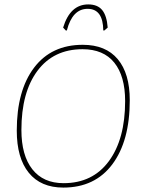

<svg xmlns="http://www.w3.org/2000/svg" viewBox="-20 -845 639 870"><path d="M278 -707 266 -720Q298 -825 380 -825Q422 -825 443 -799.5Q464 -774 468 -720L453 -707H448Q447 -805 377 -805Q308 -805 283 -707ZM355 -642Q459 -642 513.5 -577Q568 -512 568 -391Q568 -206 489 -100.5Q410 5 267 5Q165 5 110.5 -62Q56 -129 56 -253Q56 -435 134.5 -538.5Q213 -642 355 -642ZM354 -622Q223 -622 150 -524.5Q77 -427 77 -256Q77 -141 126.5 -78Q176 -15 268 -15Q400 -15 473.5 -115Q547 -215 547 -387Q547 -500 498 -561Q449 -622 354 -622Z"/></svg>

Font: Alegreya Sans Thin
Style: Italic
Weight: 100
Italic angle: -7°
Designer: Juan Pablo del Peral
Foundry: Huerta Tipografica
Version: Version 2.007